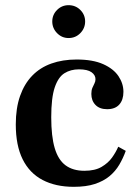

<svg xmlns="http://www.w3.org/2000/svg" viewBox="-20 -711 535 742"><path d="M265 11Q195 11 144.5 -15.5Q94 -42 67.5 -95.5Q41 -149 41 -230Q41 -293 57.5 -340Q74 -387 104.5 -418.5Q135 -450 178.5 -465.5Q222 -481 276 -481Q339 -481 379 -463Q419 -445 438 -416.5Q457 -388 457 -356Q457 -325 441 -307Q425 -289 394 -289Q365 -289 349 -305.5Q333 -322 333 -348Q333 -362 337 -371.5Q341 -381 345 -388.5Q349 -396 349 -405Q349 -421 333.5 -432Q318 -443 285 -443Q253 -443 229 -428Q205 -413 191.5 -373Q178 -333 178 -258Q178 -184 191.5 -138.5Q205 -93 233.5 -72Q262 -51 306 -51Q347 -51 372.5 -66Q398 -81 413 -102Q428 -123 437 -144L466 -128Q456 -100 441 -74.5Q426 -49 403 -30Q380 -11 346.5 0Q313 11 265 11ZM245 -564Q219 -564 200.5 -583Q182 -602 182 -628Q182 -654 200.5 -672.5Q219 -691 245 -691Q272 -691 290.5 -672.5Q309 -654 309 -628Q309 -602 290.5 -583Q272 -564 245 -564Z"/></svg>

Font: Frank Ruhl Libre SemiBold
Style: Regular
Weight: 600
Designer: Yanek Iontef
Foundry: Fontef
Version: Version 6.003;gftools[0.9.30]